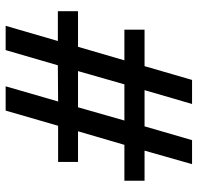

<svg xmlns="http://www.w3.org/2000/svg" viewBox="-30 -669 699 679"><g transform="rotate(90 319.5 -329.5)"><path d="M262.7 -659.2 213.9 -491.2H85V-419.9H193.4L145.5 -255.9H19.5V-184.6H125L71.3 0H157.2L210.9 -184.6L338.9 -185.5L285.2 0H371.1L424.8 -185.5H552.7V-255.9H444.3L492.2 -419.9H619.1V-491.2H512.7L560.5 -659.2H475.6L426.8 -491.2H298.8L347.7 -659.2ZM359.4 -255.9H231.4L278.3 -419.9H406.2Z"/></g></svg>

Font: Yaldevi Colombo SemiBold
Style: Regular
Weight: 600
Designer: Sol Matas, Denzil Rajitha, Kosala Senevirathne and Pathum Egodawatta
Foundry: Mooniak
Version: Version 1.020 ; ttfautohint (v1.6)